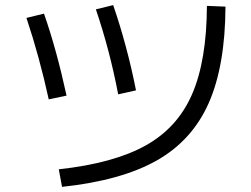

<svg xmlns="http://www.w3.org/2000/svg" viewBox="-20 -726 978 748"><path d="M786.1 -703.1 858.4 -700.2Q857.4 -469.7 793 -324.2Q728.5 -178.7 590.3 -100.6Q452.1 -22.5 221.7 2L209 -66.4Q422.9 -89.8 547.4 -159.2Q671.9 -228.5 728.5 -359.4Q785.2 -490.2 786.1 -703.1ZM83 -656.2 151.4 -672.9Q200.2 -533.2 239.3 -353.5L169.9 -338.9Q132.8 -507.8 83 -656.2ZM353.5 -689.5 420.9 -706.1Q447.3 -629.9 470.2 -544.4Q493.2 -459 509.8 -374L440.4 -358.4Q408.2 -528.3 353.5 -689.5Z"/></svg>

Font: Pretendard JP Variable
Style: Regular
Weight: 400
Designer: Base glyphs from Inter by Rasmus Andersson; Hangul glyphs from Noto Sans CJK(Source Han Sans) by Jang Soo-young and Kang
Foundry: Kil Hyung-jin
Version: Version 1.307;Glyphs 3.2 (3192)